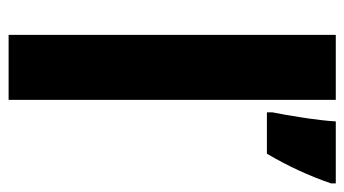

<svg xmlns="http://www.w3.org/2000/svg" viewBox="-197 -696 800 446"><g transform="rotate(90 203.0 -473.0)"><path d="M212 -93V-853H61V-93ZM406 -842V-853H262C260 -813 248 -740 241 -706V-693H337C365 -740 389 -792 406 -842Z"/></g></svg>

Font: Noto Sans Kannada UI Condensed ExtraBold
Style: Regular
Weight: 800
Width: 3
Designer: Jelle Bosma - Monotype Design Team
Foundry: Monotype Imaging Inc.
Version: Version 2.005